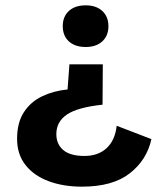

<svg xmlns="http://www.w3.org/2000/svg" viewBox="-20 -529 620 719"><path d="M287 170Q217 170 162 149.5Q107 129 75.5 89Q44 49 44 -9Q44 -70 69.5 -109Q95 -148 138 -168.5Q181 -189 233 -194L240 -288H365L364 -137Q270 -127 230.5 -100Q191 -73 191 -27Q191 11 217 33Q243 55 296 55Q348 55 379.5 25.5Q411 -4 417 -58L547 -8Q530 70 466 120Q402 170 287 170ZM301 -353Q261 -353 238 -374Q215 -395 215 -431Q215 -467 238 -488Q261 -509 301 -509Q340 -509 363 -488Q386 -467 386 -431Q386 -395 363 -374Q340 -353 301 -353Z"/></svg>

Font: Work Sans SemiBold
Style: Regular
Weight: 600
Designer: Wei Huang
Foundry: Wei Huang
Version: Version 2.010; ttfautohint (v1.8.3)